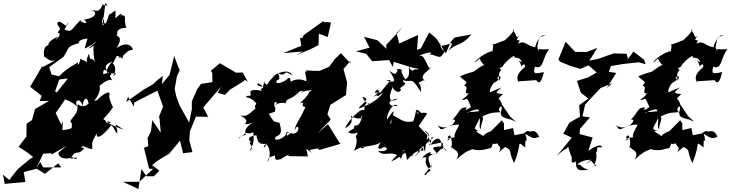

<svg xmlns="http://www.w3.org/2000/svg" viewBox="-100 -1000 4866 1279"><path d="M291 15C283 45 329 71 386 46C396 79 451 30 371 59C408 -21 415 51 462 -16C405 -8 434 -89 399 -48C360 17 409 -34 402 24C465 -67 459 -5 516 -8C506 -66 529 -75 544 -112C540 -46 624 -140 640 -166C663 -151 669 -112 680 -113C689 -152 635 -200 723 -136C605 -180 588 -202 641 -185C592 -168 619 -196 588 -206C646 -271 661 -294 648 -294C628 -336 626 -366 628 -363C643 -415 563 -358 531 -315C581 -346 607 -354 527 -327C599 -419 545 -454 555 -418C548 -417 629 -490 649 -462C607 -542 574 -559 648 -591C569 -500 659 -522 573 -465C674 -505 649 -525 587 -506C587 -537 595 -546 621 -517C653 -498 701 -533 650 -491C697 -547 635 -618 631 -559C690 -606 656 -656 715 -609C732 -666 742 -673 686 -614C737 -627 742 -670 783 -667C790 -677 756 -737 676 -679C735 -771 658 -754 682 -772C671 -819 744 -814 742 -815C715 -882 762 -907 685 -895C725 -891 721 -935 669 -877C670 -953 676 -931 628 -902C624 -912 609 -821 595 -849C588 -810 567 -840 590 -891C582 -895 608 -840 579 -833C590 -863 591 -892 602 -980C643 -943 562 -977 587 -974C553 -906 551 -934 493 -934C555 -933 550 -881 459 -869C502 -840 449 -840 435 -865C373 -803 379 -780 329 -804C379 -883 344 -840 340 -827C261 -893 292 -818 278 -845C315 -789 296 -815 285 -782C331 -774 234 -702 289 -758C258 -742 197 -716 233 -675C237 -720 178 -698 195 -620C200 -631 231 -572 284 -605L185 -554L174 -558L177 -552L101 -422L178 -361L164 -327L227 -328L134 -274L113 -200L77 -176L76 -91L24 -22L83 16L121 47L101 58L18 127L-39 199L-80 163L-69 225L69 212L58 146L145 124L199 158L288 88L308 115H188L167 79L144 117L149 104L188 24L253 19L348 -35L314 -112L319 -196L309 -168L271 -247L350 -361L358 -369L305 -366L267 -392L302 -490L243 -504L228 -553L323 -621C366 -689 343 -684 408 -708C443 -707 399 -735 483 -743C455 -647 457 -678 518 -704C508 -704 589 -757 488 -677C553 -695 505 -744 531 -585C513 -633 502 -574 493 -643C451 -559 518 -579 434 -608C435 -580 412 -551 421 -586C405 -572 333 -545 274 -468L352 -477L280 -386L259 -350C327 -354 394 -312 415 -289C386 -346 452 -347 450 -279C450 -354 485 -359 490 -310C438 -264 417 -326 416 -295C422 -221 348 -208 377 -178C462 -245 373 -177 440 -204C415 -231 376 -238 378 -150C364 -129 295 -142 231 -110L207 -40L218 -43L244 29L343 -28Z M1314 -513 1315 -453 1239 -441 1213 -405 1178 -325V-273L1160 -184L1097 -296L1074 -359L1063 -410L1060 -385L1079 -495L1097 -530L1060 -627L1030 -502L978 -439L985 -494L949 -467L918 -438L857 -403L741 -321L753 -356L792 -290L794 -317L952 -398L949 -395L986 -290L957 -216L962 -218L971 -116L914 -200L906 -126L883 -80L888 -26L859 -16L893 124L920 125L828 211H719L822 259L842 126L877 174H925L962 137L913 100L951 70L1028 23L1099 -63L1120 21L1182 13L1161 -66L1165 -125L1205 -223L1287 -222L1254 -284L1355 -402L1374 -424L1349 -382L1399 -368L1431 -402L1512 -452L1533 -468L1551 -455L1517 -517L1472 -516L1365 -579L1305 -529Z M1962 0 2014 -12 2028 -1 2182 -46 2165 -43 2085 -173 2014 -111 2103 -203 2081 -239 2101 -302 2205 -367 2212 -452 2188 -540 2233 -593 2235 -578 2171 -646 2128 -604 2094 -556 2029 -528C1909 -527 1936 -542 1949 -519C1914 -548 1950 -472 1939 -459C1861 -498 1809 -427 1800 -447C1853 -426 1836 -506 1813 -473C1792 -452 1719 -427 1747 -469C1753 -454 1775 -490 1747 -514C1816 -478 1780 -549 1845 -497C1833 -547 1734 -515 1718 -485C1657 -426 1701 -424 1651 -455C1659 -442 1678 -483 1653 -432C1669 -412 1588 -430 1623 -445C1692 -399 1617 -425 1646 -390C1644 -399 1582 -408 1568 -391C1576 -338 1554 -378 1538 -353C1507 -350 1564 -366 1605 -314C1620 -269 1631 -307 1631 -314C1575 -310 1605 -253 1613 -286C1536 -220 1544 -228 1504 -230C1500 -227 1564 -208 1531 -173C1562 -174 1550 -173 1585 -184C1515 -143 1533 -99 1542 -106C1464 -66 1506 -98 1488 -74C1539 -124 1474 -48 1550 -131C1495 -113 1611 -89 1596 -155C1569 -109 1617 -76 1561 6C1610 -23 1535 -52 1576 -53C1562 -57 1533 -90 1608 -99C1618 -41 1632 -39 1677 -42C1649 9 1652 -37 1675 -40C1705 -8 1701 61 1681 78C1695 17 1743 62 1732 12C1732 72 1730 69 1772 60C1821 21 1872 20 1860 24C1906 -42 1885 -40 1818 40L1951 42L1941 -9L1978 20ZM1732 -256C1740 -313 1723 -264 1728 -317C1759 -327 1744 -303 1714 -292C1740 -299 1742 -319 1804 -314C1810 -354 1829 -323 1896 -391C1885 -389 1956 -406 1901 -382C1911 -381 1918 -394 1965 -399C1984 -390 2030 -443 1962 -387C1941 -403 2000 -403 1897 -312C1949 -329 1889 -292 1935 -287C1896 -200 1860 -159 1864 -133C1889 -197 1909 -104 1842 -110C1827 -71 1875 -145 1814 -97C1799 -97 1825 -140 1828 -108C1814 -132 1809 -124 1801 -98C1759 -56 1708 -65 1743 -93C1806 -112 1740 -203 1771 -179L1723 -192L1690 -242ZM1869 -631 1972 -674 2022 -700 2024 -776 2083 -753 2105 -850 2075 -853 2056 -851V-861L1923 -766L1915 -748L1899 -747L1907 -695L1787 -646L1916 -657Z M2540 -136C2555 -169 2491 -162 2502 -190C2523 -253 2542 -298 2479 -204C2467 -228 2523 -331 2548 -294C2482 -287 2469 -334 2553 -343C2501 -312 2478 -336 2516 -420C2537 -364 2557 -441 2528 -400C2578 -358 2586 -445 2539 -394C2640 -465 2586 -432 2584 -466C2656 -444 2631 -501 2704 -387C2709 -471 2658 -433 2717 -464C2756 -465 2682 -465 2735 -518C2801 -564 2743 -566 2770 -524C2722 -614 2725 -632 2691 -630C2789 -666 2784 -646 2752 -633C2781 -650 2826 -602 2844 -631C2881 -678 2848 -647 2833 -695C2897 -694 2941 -751 2886 -660C2941 -718 2966 -684 3041 -771L2928 -750L2903 -721L2870 -645L2807 -743L2759 -784L2703 -677L2678 -668L2685 -767L2560 -710L2541 -780L2583 -818L2472 -700L2474 -675L2414 -732L2325 -755L2364 -678L2367 -684L2271 -658L2340 -641L2379 -592L2492 -600L2517 -554L2523 -588L2652 -548L2683 -543C2705 -527 2643 -553 2652 -520C2663 -531 2592 -546 2649 -558C2594 -562 2654 -505 2600 -471C2583 -495 2560 -546 2584 -527C2562 -556 2509 -527 2573 -528C2521 -543 2562 -476 2494 -529C2540 -455 2538 -448 2473 -462C2525 -476 2499 -469 2435 -384C2417 -389 2373 -366 2414 -405C2414 -384 2461 -417 2380 -349C2438 -391 2388 -329 2453 -386C2450 -378 2413 -320 2294 -278C2276 -289 2388 -342 2314 -354C2341 -300 2345 -325 2371 -296C2330 -356 2326 -256 2325 -263C2307 -293 2204 -176 2200 -146C2275 -186 2225 -236 2241 -229C2243 -214 2333 -197 2301 -227C2341 -216 2342 -204 2331 -250C2308 -254 2311 -151 2263 -165C2241 -110 2282 -170 2219 -119C2270 -92 2286 -138 2279 -104C2249 -77 2322 -71 2265 -91C2285 -80 2275 -25 2257 5C2364 -57 2325 5 2299 -18C2419 -37 2433 -36 2462 -86C2376 20 2448 -11 2456 -21C2497 -18 2476 18 2419 4C2454 56 2514 -14 2571 57C2597 6 2552 -3 2633 3C2614 65 2588 58 2653 33C2616 -11 2663 52 2640 -10C2634 2 2583 -20 2505 76C2606 31 2600 -18 2611 66C2682 -13 2714 -5 2657 46C2707 13 2716 -45 2721 2C2662 11 2696 -4 2787 -83C2760 -95 2787 -58 2755 -35C2829 -41 2862 -74 2846 -18C2775 69 2779 7 2747 23C2792 19 2769 -7 2711 50C2778 39 2695 70 2769 135C2714 172 2758 165 2726 165C2785 91 2776 80 2771 123C2755 52 2729 36 2813 23C2784 -14 2755 -22 2854 -26C2856 -53 2838 -12 2878 7C2834 -49 2855 25 2836 -18C2852 -56 2820 -119 2767 -34C2750 -128 2756 -95 2728 -130C2775 -111 2767 -59 2707 -67C2724 -73 2714 -32 2731 12L2737 -44L2747 -99L2689 -160L2746 -244C2713 -261 2680 -229 2676 -253C2742 -220 2687 -267 2680 -269C2665 -269 2672 -236 2652 -191C2599 -186 2603 -182 2510 -237L2504 -152Z M3182 -123C3210 -143 3122 -113 3120 -93C3075 -122 3043 -136 3121 -127C3019 -136 3079 -146 3109 -250C3080 -274 3022 -232 3013 -272C3026 -212 3095 -273 3004 -247C3088 -280 3113 -290 3067 -209C3123 -247 3079 -152 3103 -140C3101 -172 3127 -208 3113 -224C3180 -257 3195 -248 3237 -253C3198 -269 3263 -332 3235 -247C3247 -247 3214 -222 3294 -206C3298 -195 3264 -225 3337 -188L3298 -224L3244 -303C3228 -363 3200 -323 3250 -373C3238 -379 3168 -367 3244 -418C3143 -381 3170 -375 3163 -401C3192 -473 3203 -440 3223 -476C3186 -470 3258 -526 3225 -460C3222 -512 3221 -507 3236 -532C3243 -533 3235 -540 3223 -550C3232 -552 3217 -537 3250 -557C3245 -567 3325 -642 3327 -623C3324 -603 3360 -634 3377 -584C3319 -616 3352 -627 3375 -555C3367 -557 3403 -592 3396 -552C3299 -478 3381 -439 3347 -458L3473 -466C3485 -443 3505 -439 3523 -520C3464 -507 3449 -505 3463 -555C3524 -535 3510 -611 3558 -673C3477 -665 3495 -686 3489 -661C3475 -692 3477 -678 3489 -736C3482 -762 3570 -765 3517 -764C3488 -759 3449 -668 3474 -684C3402 -692 3405 -735 3350 -709C3387 -757 3311 -704 3362 -766C3334 -735 3346 -768 3316 -799C3340 -822 3316 -770 3229 -704C3309 -752 3267 -712 3295 -699C3290 -764 3278 -729 3164 -697C3207 -718 3168 -654 3186 -651C3190 -682 3066 -609 3064 -582C3127 -641 3098 -608 3095 -610C3132 -529 3150 -600 3073 -535C3027 -494 3078 -516 3069 -546C3073 -515 3046 -529 2964 -491C3008 -446 3020 -463 2992 -430C3035 -417 2969 -372 3034 -394C3033 -411 2971 -376 3028 -377C2968 -358 3067 -402 2977 -335C3017 -328 3000 -377 3038 -287C3027 -278 2981 -252 3011 -283C2958 -291 2962 -246 2913 -202C2918 -206 2952 -207 2912 -169C2817 -123 2845 -137 2813 -166C2880 -128 2883 -175 2959 -169C2953 -146 2900 -89 2947 -64C2935 -108 2876 -69 2878 -65C2919 -71 2856 -81 2898 -99C2922 -51 2902 18 2904 -35C2905 4 2979 -6 2940 63C3035 -26 3052 10 3038 -9C3107 15 3153 -15 3164 -12C3174 -14 3175 -17 3190 -66C3149 -19 3260 -52 3215 -58C3208 -17 3253 -32 3222 15C3268 -27 3278 -20 3250 -29C3324 9 3277 -14 3324 86C3384 -54 3334 -66 3400 -17C3395 -29 3408 -83 3387 -72C3428 -31 3396 -120 3398 -110C3474 -57 3468 -92 3492 -86C3466 -153 3431 -114 3421 -126C3406 -136 3348 -75 3416 -117L3327 -99L3318 -147L3225 -126C3196 -110 3189 -148 3225 -93C3266 -146 3251 -91 3314 -143C3242 -83 3260 -152 3257 -178L3243 -199L3132 -87Z M3867 108C3892 66 3809 155 3857 105C3891 30 3858 19 3878 7C3876 -23 3879 -20 3906 -18C3915 -24 3902 -54 3819 5L3848 -84L3761 -107L3770 -237L3755 -132L3830 -218L3780 -225L3798 -304L3900 -413L3979 -446L3942 -414L4005 -514L3954 -522L3944 -536L3947 -496L3969 -560L4053 -574L4156 -585L4201 -572L4190 -602L4120 -657L4083 -607L4074 -642L3992 -644L3990 -645L3885 -608L3826 -596L3879 -681L3809 -654H3732L3668 -722L3620 -604L3631 -589L3700 -561L3767 -541L3820 -565L3875 -517L3817 -484L3743 -461L3769 -383L3819 -343L3758 -299L3764 -223L3693 -183L3652 -108L3664 -104L3709 -83L3606 42C3686 -36 3669 13 3688 -35C3676 -44 3685 -20 3707 49C3717 -6 3701 95 3712 82C3773 77 3710 91 3738 73C3727 169 3806 118 3835 138C3756 112 3784 96 3743 96C3794 58 3826 68 3836 63L3803 93L3837 69Z M4370 -123C4398 -143 4310 -113 4308 -93C4263 -122 4231 -136 4309 -127C4207 -136 4267 -146 4297 -250C4268 -274 4210 -232 4201 -272C4214 -212 4283 -273 4192 -247C4276 -280 4301 -290 4255 -209C4311 -247 4267 -152 4291 -140C4289 -172 4315 -208 4301 -224C4368 -257 4383 -248 4425 -253C4386 -269 4451 -332 4423 -247C4435 -247 4402 -222 4482 -206C4486 -195 4452 -225 4525 -188L4486 -224L4432 -303C4416 -363 4388 -323 4438 -373C4426 -379 4356 -367 4432 -418C4331 -381 4358 -375 4351 -401C4380 -473 4391 -440 4411 -476C4374 -470 4446 -526 4413 -460C4410 -512 4409 -507 4424 -532C4431 -533 4423 -540 4411 -550C4420 -552 4405 -537 4438 -557C4433 -567 4513 -642 4515 -623C4512 -603 4548 -634 4565 -584C4507 -616 4540 -627 4563 -555C4555 -557 4591 -592 4584 -552C4487 -478 4569 -439 4535 -458L4661 -466C4673 -443 4693 -439 4711 -520C4652 -507 4637 -505 4651 -555C4712 -535 4698 -611 4746 -673C4665 -665 4683 -686 4677 -661C4663 -692 4665 -678 4677 -736C4670 -762 4758 -765 4705 -764C4676 -759 4637 -668 4662 -684C4590 -692 4593 -735 4538 -709C4575 -757 4499 -704 4550 -766C4522 -735 4534 -768 4504 -799C4528 -822 4504 -770 4417 -704C4497 -752 4455 -712 4483 -699C4478 -764 4466 -729 4352 -697C4395 -718 4356 -654 4374 -651C4378 -682 4254 -609 4252 -582C4315 -641 4286 -608 4283 -610C4320 -529 4338 -600 4261 -535C4215 -494 4266 -516 4257 -546C4261 -515 4234 -529 4152 -491C4196 -446 4208 -463 4180 -430C4223 -417 4157 -372 4222 -394C4221 -411 4159 -376 4216 -377C4156 -358 4255 -402 4165 -335C4205 -328 4188 -377 4226 -287C4215 -278 4169 -252 4199 -283C4146 -291 4150 -246 4101 -202C4106 -206 4140 -207 4100 -169C4005 -123 4033 -137 4001 -166C4068 -128 4071 -175 4147 -169C4141 -146 4088 -89 4135 -64C4123 -108 4064 -69 4066 -65C4107 -71 4044 -81 4086 -99C4110 -51 4090 18 4092 -35C4093 4 4167 -6 4128 63C4223 -26 4240 10 4226 -9C4295 15 4341 -15 4352 -12C4362 -14 4363 -17 4378 -66C4337 -19 4448 -52 4403 -58C4396 -17 4441 -32 4410 15C4456 -27 4466 -20 4438 -29C4512 9 4465 -14 4512 86C4572 -54 4522 -66 4588 -17C4583 -29 4596 -83 4575 -72C4616 -31 4584 -120 4586 -110C4662 -57 4656 -92 4680 -86C4654 -153 4619 -114 4609 -126C4594 -136 4536 -75 4604 -117L4515 -99L4506 -147L4413 -126C4384 -110 4377 -148 4413 -93C4454 -146 4439 -91 4502 -143C4430 -83 4448 -152 4445 -178L4431 -199L4320 -87Z"/></svg>

Font: Hussar Lance
Style: Italic
Weight: 700
Foundry: Cannot Into Space Fonts, PlusOne Fonts
Version: Version 2.27